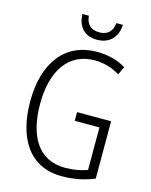

<svg xmlns="http://www.w3.org/2000/svg" viewBox="-133 -995 857 1090"><g transform="rotate(15 295.0 -450.0)"><path d="M451 -910H413C408 -861 380 -834 332 -834C283 -834 255 -860 251 -910H213C216 -831 260 -790 330 -790C402 -790 448 -836 451 -910ZM328 -364V-313H473V-63C437 -50 393 -41 343 -41C186 -41 113 -167 113 -356C113 -549 195 -674 350 -674C400 -674 449 -661 498 -632L520 -680C468 -711 411 -724 350 -724C156 -724 55 -573 55 -356C55 -140 146 10 337 10C403 10 469 -2 528 -27V-364Z"/></g></svg>

Font: Noto Sans Armenian Condensed Light
Style: Regular
Weight: 300
Width: 3
Designer: Monotype Design Team
Foundry: Monotype Imaging Inc.
Version: Version 2.008